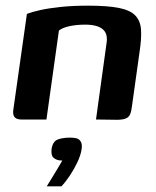

<svg xmlns="http://www.w3.org/2000/svg" viewBox="-20 -422 552 678"><path d="M55 0Q22 0 27 -34L75 -373Q93 -380 122.5 -386.5Q152 -393 194.5 -397.5Q237 -402 291 -402Q360 -402 400 -394Q440 -386 458 -367Q476 -348 478 -317Q480 -286 473 -240L446 -47Q444 -29 439.5 -18.5Q435 -8 424 -3.5Q413 1 392 1L319 0L356 -268Q362 -303 342.5 -319Q323 -335 281 -335Q250 -335 225 -329.5Q200 -324 188 -314L144 0ZM145 236Q157 217 166 202Q175 187 183.5 173Q192 159 200 145Q198 145 194.5 144.5Q191 144 188 144Q177 142 168.5 134.5Q160 127 162 105Q166 78 183 71Q200 64 228 64Q241 64 250.5 66.5Q260 69 265.5 78.5Q271 88 268 106Q265 126 253.5 150.5Q242 175 227 197.5Q212 220 197 236Z"/></svg>

Font: Genos SemiBold
Style: Italic
Weight: 600
Italic angle: -8°
Version: Version 1.010